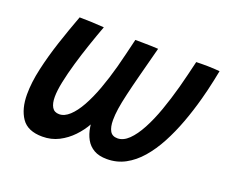

<svg xmlns="http://www.w3.org/2000/svg" viewBox="-92 -671 955 809"><g transform="rotate(20 385.0 -267.0)"><path d="M162.5 -3.5Q96.5 -3.5 69 -44Q41.5 -84.5 41.5 -149.5Q41.5 -202.5 55.8 -265.8Q70 -329 92.2 -396.5Q114.5 -464 139 -529.5Q162.5 -529.5 193.8 -528.2Q225 -527 249 -525Q233 -482 216.5 -433.5Q200 -385 186 -337Q172 -289 163.5 -248Q155 -207 155 -179Q155 -150 165 -133.2Q175 -116.5 197 -116.5Q220.5 -116.5 243.2 -137.5Q266 -158.5 286.8 -195.8Q307.5 -233 325.8 -282.5Q344 -332 359.5 -389Q367 -418 376 -454Q385 -490 392 -520.5Q404 -520.5 423.5 -520.2Q443 -520 463 -519.5Q483 -519 495 -518Q475 -442 460.5 -386.5Q446 -331 436.8 -291.2Q427.5 -251.5 423.2 -222.8Q419 -194 419 -171.5Q419 -140 429 -122.5Q439 -105 462.5 -105Q488.5 -105 512.8 -128.5Q537 -152 559 -193Q581 -234 599.8 -286.8Q618.5 -339.5 634.5 -398Q641.5 -423.5 649.8 -457.5Q658 -491.5 665 -520.5Q676 -521 689 -521Q702 -521 714.5 -521Q727 -521 743.8 -520Q760.5 -519 770.5 -518Q767 -499.5 761.8 -475Q756.5 -450.5 750.8 -426.5Q745 -402.5 740 -384.5Q724 -325.5 703.5 -270.2Q683 -215 657.5 -167.2Q632 -119.5 600.8 -83.5Q569.5 -47.5 532.2 -27.5Q495 -7.5 450.5 -7.5Q414.5 -7.5 391.8 -20.8Q369 -34 356.2 -57Q343.5 -80 338.8 -110.2Q334 -140.5 334 -174.5L363 -182.5Q355.5 -154.5 338.2 -123.2Q321 -92 295 -64.8Q269 -37.5 235.8 -20.5Q202.5 -3.5 162.5 -3.5Z"/></g></svg>

Font: Grandstander Thin Medium
Style: Italic
Weight: 500
Italic angle: -15°
Version: Version 1.200